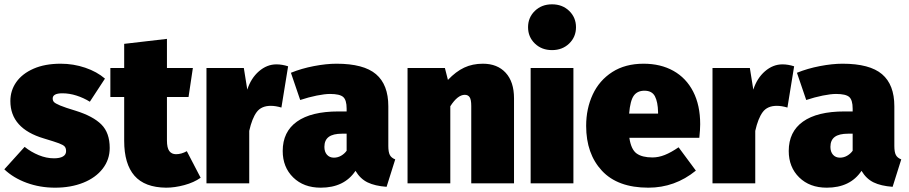

<svg xmlns="http://www.w3.org/2000/svg" viewBox="-25 -849 4208 889"><path d="M461 -485 391 -378Q362 -396 329 -406.5Q296 -417 264 -417Q219 -417 219 -393Q219 -383 225 -376.5Q231 -370 253.5 -360.5Q276 -351 326 -336Q406 -311 444.5 -272.5Q483 -234 483 -164Q483 -110 450.5 -68Q418 -26 360.5 -3Q303 20 230 20Q160 20 98.5 -2.5Q37 -25 -5 -65L89 -169Q119 -145 154.5 -130.5Q190 -116 225 -116Q252 -116 266.5 -124.5Q281 -133 281 -149Q281 -163 274.5 -170.5Q268 -178 248 -185.5Q228 -193 178 -208Q23 -254 23 -381Q23 -430 50.5 -469Q78 -508 130.5 -531Q183 -554 256 -554Q315 -554 369.5 -535.5Q424 -517 461 -485Z M904 -26Q873 -4 828.5 8Q784 20 744 20Q645 19 597.5 -35.5Q550 -90 550 -197V-400H486V-534H550V-646L748 -669V-534H868L848 -400H748V-199Q748 -164 759 -149.5Q770 -135 790 -135Q815 -135 840 -149Z M1309 -542 1278 -351Q1251 -359 1229 -359Q1185 -359 1163.5 -330Q1142 -301 1129 -243V0H931V-534H1104L1120 -434Q1137 -487 1174 -519Q1211 -551 1255 -551Q1281 -551 1309 -542Z M1805 -111 1765 16Q1711 12 1677 -4.5Q1643 -21 1621 -58Q1569 20 1460 20Q1381 20 1332.5 -27.5Q1284 -75 1284 -150Q1284 -239 1350 -286Q1416 -333 1542 -333H1580V-346Q1580 -386 1564 -400Q1548 -414 1503 -414Q1479 -414 1441.5 -406.5Q1404 -399 1365 -386L1322 -512Q1371 -532 1428.5 -543Q1486 -554 1533 -554Q1659 -554 1716 -505.5Q1773 -457 1773 -357V-173Q1773 -145 1780 -131.5Q1787 -118 1805 -111ZM1580 -151V-230H1559Q1517 -230 1497 -215Q1477 -200 1477 -169Q1477 -146 1489 -132.5Q1501 -119 1521 -119Q1539 -119 1554.5 -128Q1570 -137 1580 -151Z M2355 -394V0H2157V-358Q2157 -388 2149.5 -399Q2142 -410 2127 -410Q2094 -410 2060 -357V0H1862V-534H2035L2049 -479Q2086 -518 2124.5 -536Q2163 -554 2211 -554Q2278 -554 2316.5 -512Q2355 -470 2355 -394Z M2630 0H2432V-534H2630ZM2642 -723Q2642 -678 2610.5 -647.5Q2579 -617 2531 -617Q2483 -617 2451.5 -647.5Q2420 -678 2420 -723Q2420 -768 2451.5 -798.5Q2483 -829 2531 -829Q2579 -829 2610.5 -798.5Q2642 -768 2642 -723Z M3213 -211H2889Q2897 -157 2922.5 -138.5Q2948 -120 2996 -120Q3024 -120 3053 -131.5Q3082 -143 3117 -167L3197 -59Q3100 20 2977 20Q2835 20 2762 -58.5Q2689 -137 2689 -266Q2689 -346 2719.5 -411.5Q2750 -477 2810 -515.5Q2870 -554 2955 -554Q3034 -554 3093 -521Q3152 -488 3184.5 -425Q3217 -362 3217 -274Q3217 -249 3213 -211ZM3022 -330Q3021 -377 3007.5 -403Q2994 -429 2959 -429Q2926 -429 2909.5 -406Q2893 -383 2888 -323H3022Z M3652 -542 3621 -351Q3594 -359 3572 -359Q3528 -359 3506.5 -330Q3485 -301 3472 -243V0H3274V-534H3447L3463 -434Q3480 -487 3517 -519Q3554 -551 3598 -551Q3624 -551 3652 -542Z M4148 -111 4108 16Q4054 12 4020 -4.5Q3986 -21 3964 -58Q3912 20 3803 20Q3724 20 3675.5 -27.5Q3627 -75 3627 -150Q3627 -239 3693 -286Q3759 -333 3885 -333H3923V-346Q3923 -386 3907 -400Q3891 -414 3846 -414Q3822 -414 3784.5 -406.5Q3747 -399 3708 -386L3665 -512Q3714 -532 3771.5 -543Q3829 -554 3876 -554Q4002 -554 4059 -505.5Q4116 -457 4116 -357V-173Q4116 -145 4123 -131.5Q4130 -118 4148 -111ZM3923 -151V-230H3902Q3860 -230 3840 -215Q3820 -200 3820 -169Q3820 -146 3832 -132.5Q3844 -119 3864 -119Q3882 -119 3897.5 -128Q3913 -137 3923 -151Z"/></svg>

Font: FiraGO Heavy
Style: Regular
Weight: 900
Designer: bBox Type
Foundry: bBox Type GmbH
Version: Version 1.001